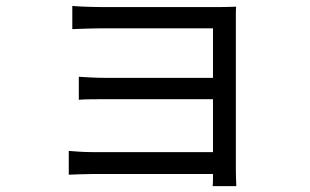

<svg xmlns="http://www.w3.org/2000/svg" viewBox="-20 -569 1040 645"><path d="M222.9 -549Q232.4 -548 251.8 -547.1Q271.2 -546.2 291.7 -545.7Q312.2 -545.2 325.3 -545.2Q342.1 -545.2 378.5 -545.2Q414.8 -545.2 461.8 -545.2Q508.8 -545.2 556.9 -545.2Q605 -545.2 646 -545.2Q687.1 -545.2 711.5 -545.2Q728.9 -545.2 746.1 -545.7Q763.4 -546.2 773.3 -546.6Q772.3 -538.7 772.3 -524.5Q772.3 -510.4 772.3 -495.8Q772.3 -486.7 772.3 -453Q772.3 -419.3 772.3 -370Q772.3 -320.8 772.3 -265.4Q772.3 -210 772.3 -156.5Q772.3 -103 772.3 -61.1Q772.3 -19.1 772.3 2.3Q772.3 14.3 772.8 29.8Q773.3 45.4 773.9 56.3H694.5Q695.5 47.2 695.5 31.3Q695.5 15.4 695.5 -0.2Q695.5 -26.4 695.5 -69.1Q695.5 -111.8 695.5 -162.6Q695.5 -213.5 695.5 -265.2Q695.5 -316.9 695.5 -361.4Q695.5 -405.8 695.5 -436Q695.5 -466.1 695.5 -473.9Q687.4 -473.9 660.8 -473.9Q634.2 -473.9 597 -473.9Q559.8 -473.9 518.5 -473.9Q477.2 -473.9 438.3 -473.9Q399.4 -473.9 369.2 -473.9Q338.9 -473.9 325.3 -473.9Q312.2 -473.9 291.5 -473.4Q270.8 -472.9 251.4 -472.2Q232 -471.5 222.9 -471.1ZM244.8 -311.1Q259.8 -310.1 284.4 -308.8Q308.9 -307.5 334 -307.5Q346.7 -307.5 378.9 -307.5Q411.1 -307.5 454.1 -307.5Q497.1 -307.5 542.8 -307.5Q588.6 -307.5 629.6 -307.5Q670.5 -307.5 699 -307.5Q727.4 -307.5 734.6 -307.5V-235.8Q727 -235.8 698.8 -235.8Q670.5 -235.8 629.6 -235.8Q588.6 -235.8 542.8 -235.8Q497.1 -235.8 454.1 -235.8Q411.1 -235.8 379.2 -235.8Q347.3 -235.8 334.7 -235.8Q308.9 -235.8 284.4 -235.5Q259.9 -235.2 244.8 -233.8ZM211 -62Q223.4 -61 245.3 -59.5Q267.1 -58 293.3 -58Q307.5 -58 342.2 -58Q376.9 -58 423 -58Q469.1 -58 518.8 -58Q568.5 -58 613.8 -58Q659 -58 691.7 -58Q724.4 -58 735 -58V15.5Q722.9 15.5 689.9 15.5Q656.9 15.5 611.6 15.5Q566.4 15.5 517.1 15.5Q467.8 15.5 422 15.5Q376.3 15.5 342 15.5Q307.7 15.5 293.5 15.5Q270.5 15.5 247 16.5Q223.4 17.5 211 17.9Z"/></svg>

Font: Noto Sans HK Thin
Style: Regular
Weight: 100
Designer: Ryoko NISHIZUKA 西塚涼子 (kana, bopomofo & ideographs); Paul D. Hunt (Latin, Greek & Cyrillic); Sandoll Communications 산돌커뮤니
Foundry: Adobe
Version: Version 2.004-H2;hotconv 1.0.118;makeotfexe 2.5.65603